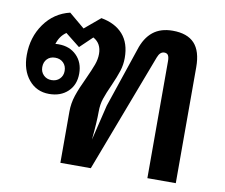

<svg xmlns="http://www.w3.org/2000/svg" viewBox="-68 -669 880 752"><g transform="rotate(10 371.5 -293.0)"><path d="M676 -461V0H563V-465Q563 -481 558.5 -488.5Q554 -496 543 -496Q526 -496 517 -472L338 0H217V-204Q217 -237 227.5 -268.5Q238 -300 259 -344Q276 -381 284 -403Q292 -425 292 -446Q292 -488 259 -506L210 -459L152 -505Q126 -487 117 -455Q121 -456 130 -456Q174 -456 201.5 -428.5Q229 -401 229 -357Q229 -312 200.5 -285Q172 -258 126 -258Q76 -258 45 -295.5Q14 -333 14 -393Q14 -464 52 -517.5Q90 -571 153 -586L215 -534L277 -586Q333 -576 363.5 -541.5Q394 -507 394 -448Q394 -421 386 -396Q378 -371 362 -335Q346 -300 338 -276Q330 -252 330 -225Q330 -182 323 -111L357 -252L437 -489Q452 -537 482.5 -561.5Q513 -586 561 -586Q619 -586 647.5 -555.5Q676 -525 676 -461ZM126 -402Q106 -402 94 -389.5Q82 -377 82 -357Q82 -338 94.5 -325.5Q107 -313 126 -313Q146 -313 158.5 -325.5Q171 -338 171 -357Q171 -377 158.5 -389.5Q146 -402 126 -402Z"/></g></svg>

Font: Sarabun SemiBold
Style: Regular
Weight: 600
Designer: Suppakit Chalermlarp | Katatrad Co.,Ltd.
Foundry: Cadson Demak Co.,Ltd.
Version: Version 1.000; ttfautohint (v1.6)